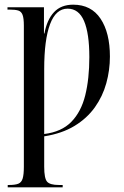

<svg xmlns="http://www.w3.org/2000/svg" viewBox="-20 -567 532 821"><path d="M13 234V224H18Q45 224 58.5 218.5Q72 213 77 196Q82 179 82 146V-457Q82 -489 76.5 -503.5Q71 -518 58 -522Q45 -526 21 -526H12V-536H168V-424H170Q181 -483 211 -515Q241 -547 293 -547Q370 -547 410 -487Q450 -427 450 -325Q450 -267 434.5 -211Q419 -155 385.5 -108Q352 -61 298.5 -28.5Q245 4 169 16V146Q169 196 181.5 210Q194 224 232 224H248V234ZM169 6Q243 -3 285 -46Q327 -89 344.5 -159.5Q362 -230 362 -323Q362 -424 339.5 -477Q317 -530 269 -530Q219 -530 194 -463.5Q169 -397 169 -271Z"/></svg>

Font: Noto Serif Display ExtraCondensed
Style: Regular
Weight: 400
Width: 2
Designer: Monotype Design Team
Foundry: Monotype Imaging Inc.
Version: Version 2.009